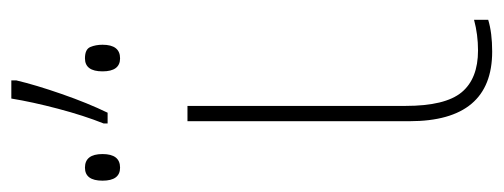

<svg xmlns="http://www.w3.org/2000/svg" viewBox="-325 -584 889 339"><g transform="rotate(-90 119.5 -414.5)"><path d="M102 -528H75V-136Q75 10 198 10Q231 10 254 3V-22Q228 -15 200 -15Q150 -15 126 -44Q102 -73 102 -143ZM147 -839H115Q109 -802 97 -756.5Q85 -711 71 -676V-669H90Q107 -704 123 -750Q139 -796 147 -830ZM186 -709Q163 -709 163 -678Q163 -647 186 -647Q210 -647 210 -678Q210 -690 206 -699.5Q202 -709 186 -709ZM-7 -709Q-30 -709 -30 -678Q-30 -647 -7 -647Q17 -647 17 -678Q17 -709 -7 -709Z"/></g></svg>

Font: Noto Sans Display Thin
Style: Regular
Weight: 250
Designer: Monotype Design Team
Foundry: Monotype Imaging Inc.
Version: Version 1.900